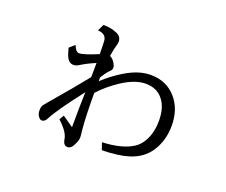

<svg xmlns="http://www.w3.org/2000/svg" viewBox="-113 -805 1227 1042"><g transform="rotate(20 500.0 -284.0)"><path d="M286.1 -92.8 349.1 -48.8Q349.1 -163.1 352.1 -252Q236.8 -103.5 209.5 -47.9Q198.7 -26.9 182.1 -26.9Q170.4 -26.9 160.2 -43Q151.9 -55.7 151.9 -75.2Q151.9 -95.2 159.2 -106Q164.6 -113.8 225.1 -184.6Q262.2 -228 278.8 -248L314 -291L347.2 -331.5L354 -339.8Q355 -372.1 355 -414.1V-421.9Q308.1 -402.3 272.9 -380.4Q255.4 -369.1 241.2 -369.1Q215.3 -369.1 202.1 -395Q192.9 -412.6 184.1 -448.2L214.8 -475.1Q228 -439 247.6 -439Q273.9 -439 355 -473.1Q354.5 -533.7 353 -549.8Q349.1 -588.4 301.8 -590.8L319.8 -628.9Q365.2 -628.9 398.9 -613.8Q428.7 -601.1 428.7 -571.3Q428.7 -561 422.9 -542Q418.5 -528.3 412.1 -490.7L411.1 -482.9Q429.7 -474.1 442.4 -451.2Q449.7 -438 449.7 -428.2Q449.7 -416 438 -405.8Q422.4 -391.6 399.9 -355V-333Q448.2 -377.9 505.9 -413.6Q585 -461.9 653.8 -461.9Q744.6 -461.9 799.8 -399.9Q855 -338.4 855 -240.7Q855 -155.3 812 -89.8Q773.4 -30.3 695.8 -6.3Q636.7 11.7 543.9 13.2L529.8 -27.8Q646.5 -32.7 709 -74.7Q727.5 -87.4 741.7 -106.9Q780.8 -160.6 780.8 -243.7Q780.8 -318.8 745.6 -362.8Q710 -407.7 645.5 -407.7Q583.5 -407.7 508.3 -357.9Q445.3 -316.4 398.9 -265.1Q398.9 -127.4 406.7 -48.8Q407.2 -42 409.2 -28.3Q410.2 -18.6 410.2 -13.7Q410.2 7.8 397.9 28.8Q397.9 29.3 396.5 32.2Q383.8 61 361.8 61Q338.4 61 333 25.9Q327.1 -14.6 270 -65.9Z"/></g></svg>

Font: BIZ UDMincho
Style: Regular
Weight: 400
Monospace: yes
Designer: TypeBank Co., Ltd.
Foundry: Morisawa Inc.
Version: Version 1.06